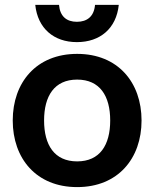

<svg xmlns="http://www.w3.org/2000/svg" viewBox="-20 -752 630 784"><path d="M295 12C462 12 558 -105 558 -260C558 -415 462 -532 295 -532C128 -532 32 -415 32 -260C32 -105 128 12 295 12ZM295 -93C202 -93 160 -160 160 -260C160 -360 202 -427 295 -427C388 -427 430 -360 430 -260C430 -160 388 -93 295 -93ZM294 -580C389 -580 455 -636 465 -732H368C364 -685 336 -663 294 -663C252 -663 225 -685 221 -732H124C134 -636 200 -580 294 -580Z"/></svg>

Font: Aspekta 600
Style: Regular
Weight: 600
Designer: Ivo Dolenc
Version: Version 2.100